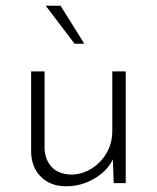

<svg xmlns="http://www.w3.org/2000/svg" viewBox="-20 -641 549 672"><path d="M212 11Q157 11 124 -21.5Q91 -54 89 -106V-391H136V-120Q138 -82 160.5 -57Q183 -32 228 -30Q266 -30 299 -50Q332 -70 352.5 -104.5Q373 -139 373 -183V-391H420V0H378L375 -83Q355 -42 309.5 -15.5Q264 11 212 11ZM140 -621H192L275 -488H241Z"/></svg>

Font: Synthetic Light
Style: Regular
Weight: 300
Designer: Santiago Orozco
Foundry: Typemade
Version: Version 2.000; ttfautohint (v1.8.4.7-5d5b)